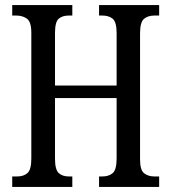

<svg xmlns="http://www.w3.org/2000/svg" viewBox="-20 -734 673 754"><path d="M28 0V-41H47Q73 -41 88 -54.5Q103 -68 103 -111V-605Q103 -648 86 -660.5Q69 -673 43 -673H28V-714H264V-673H251Q225 -673 210.5 -660.5Q196 -648 196 -604V-398H438V-603Q438 -647 423 -660Q408 -673 381 -673H369V-714H605V-673H587Q561 -673 545.5 -660Q530 -647 530 -603V-108Q530 -66 546 -53.5Q562 -41 587 -41H605V0H369V-41H381Q408 -41 423 -54.5Q438 -68 438 -112V-349H196V-111Q196 -68 210.5 -54.5Q225 -41 251 -41H264V0Z"/></svg>

Font: Noto Serif Myanmar ExtraCondensed
Style: Regular
Weight: 400
Width: 2
Designer: Ben Mitchell and the Monotype Design Team
Foundry: Monotype Imaging Inc.
Version: Version 2.106; ttfautohint (v1.8.4.7-5d5b)